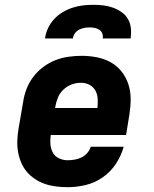

<svg xmlns="http://www.w3.org/2000/svg" viewBox="-20 -770 640 798"><path d="M261 8Q237 8 213 5Q189 2 167 -5.5Q145 -13 125.5 -26Q106 -39 91.5 -56Q77 -73 68 -94.5Q59 -116 55 -139Q51 -162 52 -186.5Q53 -211 57 -235L76 -345Q80 -373 90 -399.5Q100 -426 117.5 -449.5Q135 -473 159 -491Q183 -509 209.5 -519.5Q236 -530 264 -534Q292 -538 319 -538Q351 -538 382 -532Q413 -526 439.5 -511.5Q466 -497 485 -473Q504 -449 513.5 -420Q523 -391 523 -359Q523 -327 518 -295L504 -209H191Q188 -190 189.5 -171Q191 -152 199.5 -136Q208 -120 225 -112Q242 -104 261 -104Q275 -104 290 -106.5Q305 -109 318.5 -115.5Q332 -122 342.5 -134Q353 -146 357 -160H494Q484 -123 462 -89.5Q440 -56 407 -33Q374 -10 336 -1Q298 8 261 8ZM209 -321H385Q387 -340 386 -359Q385 -378 376.5 -393.5Q368 -409 352 -417.5Q336 -426 316 -426Q297 -426 278 -419Q259 -412 244 -398Q229 -384 221 -365Q213 -346 210 -327ZM167 -610Q170 -632 179.5 -652.5Q189 -673 204.5 -690Q220 -707 240 -719Q260 -731 281.5 -738Q303 -745 324.5 -747.5Q346 -750 368 -750Q389 -750 410 -747.5Q431 -745 450 -738Q469 -731 485.5 -719.5Q502 -708 512 -690.5Q522 -673 524 -652Q526 -631 523 -610H407Q409 -621 405 -631Q401 -641 392.5 -646.5Q384 -652 373.5 -654Q363 -656 352 -656Q341 -656 330 -654Q319 -652 308.5 -646.5Q298 -641 291 -631Q284 -621 283 -610Z"/></svg>

Font: Iosevka Slab HvExObl
Style: Regular
Weight: 900
Width: 7
Italic angle: -9°
Monospace: yes
Designer: Belleve Invis
Foundry: Belleve Invis
Version: Version 11.1.1; ttfautohint (v1.8.3)